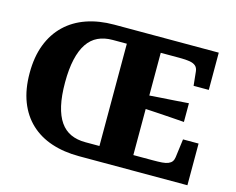

<svg xmlns="http://www.w3.org/2000/svg" viewBox="-99 -856 1228 1001"><g transform="rotate(15 515.0 -355.0)"><path d="M652 -399Q691 -402 729.5 -404.5Q768 -407 806.5 -409.5Q845 -412 883 -415V-314Q845 -317 806.5 -319.5Q768 -322 729.5 -324.5Q691 -327 652 -329ZM414 -79H490V-631H414Q369 -631 335 -615Q301 -599 278 -565Q255 -531 243 -478Q231 -425 231 -353Q231 -280 243 -228Q255 -176 278 -143Q301 -110 335 -94.5Q369 -79 414 -79ZM401 0Q319 0 252.5 -22Q186 -44 138.5 -88.5Q91 -133 65.5 -199Q40 -265 40 -353Q40 -440 65.5 -506.5Q91 -573 138.5 -618.5Q186 -664 252.5 -687Q319 -710 401 -710H965V-509H883L875 -585Q873 -604 861.5 -614Q850 -624 829 -627.5Q808 -631 776 -631H673V-79H779Q808 -79 828 -80.5Q848 -82 861 -87.5Q874 -93 880.5 -102Q887 -111 889 -125L902 -225H986V0Z"/></g></svg>

Font: Roboto Serif SemiCondensed
Style: Bold
Weight: 700
Width: 4
Designer: Greg Gazdowicz
Foundry: Commercial Type
Version: Version 1.007